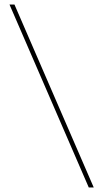

<svg xmlns="http://www.w3.org/2000/svg" viewBox="-20 -790 457 850"><path d="M395 40H373L22 -770H44Z"/></svg>

Font: M PLUS 1 Thin
Style: Regular
Weight: 100
Designer: Coji Morishita
Foundry: UNDERFOREST DESIGN
Version: Version 1.001